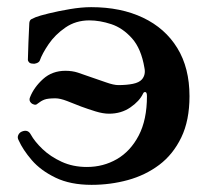

<svg xmlns="http://www.w3.org/2000/svg" viewBox="-20 -505 590 537"><path d="M236 12Q177 12 135.5 -8Q94 -28 69 -57Q44 -86 32 -113Q28 -120 31 -127Q34 -134 41 -137Q58 -144 66 -129Q77 -109 99 -88Q121 -67 152.5 -52.5Q184 -38 223 -38Q269 -38 307 -60Q345 -82 368 -126Q391 -170 391 -236Q391 -247 386.5 -247.5Q382 -248 380 -243Q370 -222 344.5 -204.5Q319 -187 285 -187Q268 -187 247 -193.5Q226 -200 207 -207Q187 -215 167.5 -222.5Q148 -230 135 -230Q114 -230 104.5 -226.5Q95 -223 85 -215Q81 -211 75.5 -212.5Q70 -214 67 -217Q60 -224 64 -233Q75 -261 100.5 -284Q126 -307 163 -307Q182 -307 197.5 -302Q213 -297 235 -289Q256 -282 277 -274.5Q298 -267 311 -267Q334 -267 351.5 -270.5Q369 -274 377 -283Q388 -296 384 -315Q375 -369 349 -398Q323 -427 291 -437.5Q259 -448 230 -448Q192 -448 163 -428Q134 -408 116 -381.5Q98 -355 91 -335Q89 -331 83 -328.5Q77 -326 72 -327Q65 -327 61.5 -330.5Q58 -334 58 -338Q58 -340 58.5 -354Q59 -368 59.5 -386Q60 -404 61 -419.5Q62 -435 62 -441Q63 -449 68 -451.5Q73 -454 80 -457Q90 -461 116.5 -467.5Q143 -474 175.5 -479.5Q208 -485 235 -485Q318 -485 380 -455.5Q442 -426 476 -370.5Q510 -315 510 -236Q510 -168 487 -120.5Q464 -73 425.5 -44Q387 -15 338 -1.5Q289 12 236 12Z"/></svg>

Font: Zen Antique Soft
Style: Regular
Weight: 400
Designer: Yoshimichi Ohira
Foundry: Positype
Version: Version 1.001